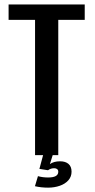

<svg xmlns="http://www.w3.org/2000/svg" viewBox="-20 -695 426 860"><path d="M241 -606V0H137V-606H18.5V-675H359.5V-606ZM300.5 74Q300.5 96.5 286 112.8Q271.5 129 247.5 137.2Q223.5 145.5 195.5 145.5Q164 145.5 136.5 139L150 94Q171 100 195.5 100Q241 100 241 74.5Q241 66.5 236 62.5Q231 58.5 222.5 58.5Q207.5 58.5 195 67.5L156.5 61.5L173 0H216L203.5 40Q221 27.5 249 27.5Q273 27.5 286.8 39.2Q300.5 51 300.5 74Z"/></svg>

Font: Anybody Narrow Medium
Style: Regular
Weight: 500
Width: 3
Designer: Tyler Finck
Foundry: Etcetera Type Company
Version: Version 1.000; ttfautohint (v1.8)